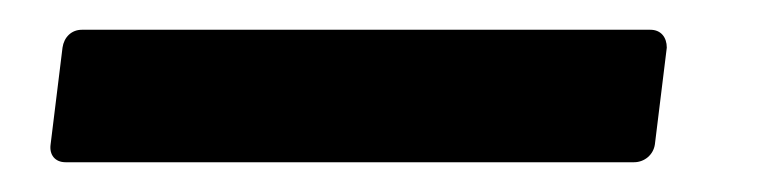

<svg xmlns="http://www.w3.org/2000/svg" viewBox="-20 -109 509 129"><path d="M24 0H406C413 0 419 -5 420 -12L428 -77C428 -84 424 -89 417 -89H35C28 -89 23 -84 22 -77L14 -12C13 -5 17 0 24 0Z"/></svg>

Font: Barlow Semi Condensed SemiBold
Style: Italic
Weight: 600
Width: 4
Italic angle: -7°
Designer: Jeremy Tribby
Foundry: Tribby Type
Version: Version 1.422;hotconv 1.0.109;makeotfexe 2.5.65596